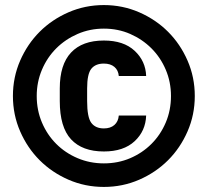

<svg xmlns="http://www.w3.org/2000/svg" viewBox="-20 -729 820 758"><path d="M390 9Q316 9 250.5 -19.5Q185 -48 136.5 -96.5Q88 -145 59.5 -210.5Q31 -276 31 -350Q31 -424 59.5 -489.5Q88 -555 136.5 -603.5Q185 -652 250.5 -680.5Q316 -709 390 -709Q464 -709 529.5 -680.5Q595 -652 643.5 -603.5Q692 -555 720.5 -489.5Q749 -424 749 -350Q749 -276 720.5 -210.5Q692 -145 643.5 -96.5Q595 -48 529.5 -19.5Q464 9 390 9ZM390 -84Q446 -84 494 -104.5Q542 -125 578 -161Q614 -197 634.5 -245.5Q655 -294 655 -350Q655 -405 634.5 -453.5Q614 -502 578 -538Q542 -574 494 -595Q446 -616 390 -616Q335 -616 286.5 -595Q238 -574 202 -538Q166 -502 145.5 -453.5Q125 -405 125 -350Q125 -294 145.5 -245.5Q166 -197 202 -161Q238 -125 286.5 -104.5Q335 -84 390 -84ZM390 -131Q305 -131 260.5 -179Q216 -227 216 -330V-380Q216 -474 260.5 -521.5Q305 -569 390 -569Q468 -569 511.5 -528.5Q555 -488 557 -429H449Q447 -452 431.5 -465Q416 -478 390 -478Q357 -478 340.5 -457.5Q324 -437 324 -380V-330Q324 -266 340.5 -244Q357 -222 390 -222Q416 -222 431.5 -235.5Q447 -249 449 -273H557Q555 -212 511.5 -171.5Q468 -131 390 -131Z"/></svg>

Font: Golos UI VF
Style: Regular
Weight: 400
Designer: A.Korolkova, Vitaly Kuzmin
Foundry: ParaType Ltd
Version: Version 2.000